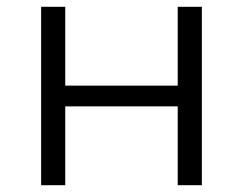

<svg xmlns="http://www.w3.org/2000/svg" viewBox="-20 -545 715 565"><path d="M101 0V-525H172V-293H503V-525H574V0H503V-232H172V0Z"/></svg>

Font: Modern
Style: Small
Weight: 400
Designer: Julieta Ulanovsky
Foundry: Julieta Ulanovsky
Version: Version 8.000